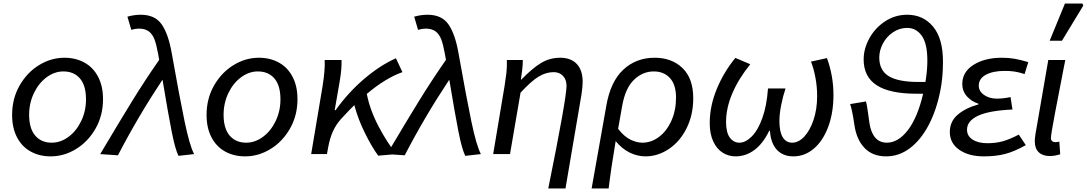

<svg xmlns="http://www.w3.org/2000/svg" viewBox="-20 -878 6193 1094"><path d="M49 -223Q49 -316 91.5 -390.5Q134 -465 202.5 -507Q271 -549 347 -549Q411 -549 461 -521.5Q511 -494 539 -440.5Q567 -387 567 -313Q567 -220 524.5 -145.5Q482 -71 413.5 -29Q345 13 269 13Q205 13 155 -14.5Q105 -42 77 -95.5Q49 -149 49 -223ZM470 -312Q470 -391 435.5 -431Q401 -471 341 -471Q291 -471 246 -438Q201 -405 173.5 -348Q146 -291 146 -224Q146 -146 180.5 -105.5Q215 -65 275 -65Q325 -65 370 -98Q415 -131 442.5 -188Q470 -245 470 -312Z M906 -424Q767 -215 652 7L551 0Q662 -187 733.5 -303Q805 -419 887 -537L880 -576Q871 -625 860 -654Q849 -683 828 -699Q807 -715 771 -715Q752 -715 728 -708L706 -783Q744 -794 782 -794Q863 -794 901 -739.5Q939 -685 958 -578L962 -556Q1003 -325 1031.5 -187.5Q1060 -50 1086 0L997 10Q978 -28 958 -129.5Q938 -231 906 -424Z M1157 -223Q1157 -316 1199.5 -390.5Q1242 -465 1310.5 -507Q1379 -549 1455 -549Q1519 -549 1569 -521.5Q1619 -494 1647 -440.5Q1675 -387 1675 -313Q1675 -220 1632.5 -145.5Q1590 -71 1521.5 -29Q1453 13 1377 13Q1313 13 1263 -14.5Q1213 -42 1185 -95.5Q1157 -149 1157 -223ZM1578 -312Q1578 -391 1543.5 -431Q1509 -471 1449 -471Q1399 -471 1354 -438Q1309 -405 1281.5 -348Q1254 -291 1254 -224Q1254 -146 1288.5 -105.5Q1323 -65 1383 -65Q1433 -65 1478 -98Q1523 -131 1550.5 -188Q1578 -245 1578 -312Z M1830 -536H1926Q1928 -486 1915 -411L1887 -250H1892Q1964 -351 2055 -428.5Q2146 -506 2236 -546L2273 -467Q2177 -433 2070 -343Q2088 -251 2137.5 -157Q2187 -63 2239 0L2135 9Q2099 -40 2059.5 -119.5Q2020 -199 1999 -279Q1975 -256 1924 -201Q1895 -169 1877 -129.5Q1859 -90 1849 -34L1843 0H1753L1818 -387Q1833 -481 1830 -536Z M2540 -424Q2401 -215 2286 7L2185 0Q2296 -187 2367.5 -303Q2439 -419 2521 -537L2514 -576Q2505 -625 2494 -654Q2483 -683 2462 -699Q2441 -715 2405 -715Q2386 -715 2362 -708L2340 -783Q2378 -794 2416 -794Q2497 -794 2535 -739.5Q2573 -685 2592 -578L2596 -556Q2637 -325 2665.5 -187.5Q2694 -50 2720 0L2631 10Q2612 -28 2592 -129.5Q2572 -231 2540 -424Z M3208 -389Q3208 -425 3187.5 -446Q3167 -467 3135 -467Q3091 -467 3049 -441.5Q3007 -416 2946 -350L2886 0H2790L2855 -388Q2862 -433 2865.5 -462.5Q2869 -492 2868 -536H2959Q2959 -511 2955.5 -480Q2952 -449 2948 -424H2950Q3014 -490 3063.5 -519.5Q3113 -549 3172 -549Q3233 -549 3266.5 -513.5Q3300 -478 3300 -411Q3300 -384 3293 -338L3202 196H3104Q3208 -318 3208 -389Z M3710 -549Q3808 -549 3869 -490Q3930 -431 3930 -319Q3930 -223 3892 -147Q3854 -71 3791 -29Q3728 13 3658 13Q3612 13 3568 -8.5Q3524 -30 3488 -74Q3461 86 3448 196H3351L3435 -277Q3459 -414 3532 -481.5Q3605 -549 3710 -549ZM3832 -322Q3832 -395 3797.5 -433Q3763 -471 3705 -471Q3642 -471 3592.5 -423.5Q3543 -376 3525 -274L3502 -144Q3536 -100 3572 -82.5Q3608 -65 3640 -65Q3691 -65 3735 -98Q3779 -131 3805.5 -190Q3832 -249 3832 -322Z M4024 -177Q4024 -273 4063.5 -369.5Q4103 -466 4170 -548L4255 -512Q4188 -429 4152.5 -345.5Q4117 -262 4117 -183Q4117 -123 4138.5 -94Q4160 -65 4193 -65Q4228 -65 4263.5 -100.5Q4299 -136 4324 -206Q4349 -276 4356 -374H4456Q4441 -330 4431 -279Q4421 -228 4421 -188Q4421 -127 4440 -96Q4459 -65 4494 -65Q4530 -65 4562.5 -99.5Q4595 -134 4615.5 -195Q4636 -256 4636 -331Q4636 -383 4626.5 -434.5Q4617 -486 4601 -527L4692 -547Q4729 -445 4729 -337Q4729 -235 4699 -155Q4669 -75 4617 -31Q4565 13 4501 13Q4442 13 4407 -24Q4372 -61 4367 -133H4363Q4327 -59 4278 -23Q4229 13 4171 13Q4132 13 4098.5 -7.5Q4065 -28 4044.5 -71Q4024 -114 4024 -177Z M4848 -168Q4836 -251 4824 -285L4914 -300Q4917 -291 4920.5 -271Q4924 -251 4927 -227L4934 -177Q4942 -123 4967 -94Q4992 -65 5033 -65Q5098 -65 5153 -136.5Q5208 -208 5240 -344H5202Q5049 -344 4975 -392.5Q4901 -441 4901 -539Q4901 -601 4934 -660.5Q4967 -720 5024 -757Q5081 -794 5149 -794Q5240 -794 5296.5 -726.5Q5353 -659 5353 -527Q5353 -436 5338 -362Q5316 -250 5271.5 -165.5Q5227 -81 5165 -34Q5103 13 5029 13Q4952 13 4906 -35Q4860 -83 4848 -168ZM5214 -411H5253Q5264 -477 5264 -532Q5264 -630 5232 -674.5Q5200 -719 5149 -719Q5106 -719 5069 -694.5Q5032 -670 5011 -630.5Q4990 -591 4990 -550Q4990 -477 5044 -444Q5098 -411 5214 -411Z M5392 -126Q5392 -186 5437 -224.5Q5482 -263 5555 -283V-287Q5515 -300 5489 -329.5Q5463 -359 5463 -399Q5463 -468 5527 -508.5Q5591 -549 5689 -549Q5728 -549 5762 -543Q5796 -537 5839 -524L5818 -456Q5784 -467 5759.5 -470.5Q5735 -474 5705 -474Q5638 -474 5597.5 -452Q5557 -430 5557 -390Q5557 -358 5587 -337Q5617 -316 5660 -316Q5698 -316 5738 -325L5749 -254Q5616 -248 5553 -218.5Q5490 -189 5490 -139Q5490 -103 5522 -82.5Q5554 -62 5606 -62Q5653 -62 5692 -72.5Q5731 -83 5785 -111L5825 -51Q5761 -15 5708 -1Q5655 13 5585 13Q5500 13 5446 -24.5Q5392 -62 5392 -126Z M5876 -74Q5876 -86 5880 -114L5953 -536H6050L6042 -496Q6012 -343 5990 -226.5Q5968 -110 5968 -91Q5968 -80 5975 -74Q5982 -68 5993 -68Q6005 -68 6016 -71L6021 1Q5991 11 5961 11Q5921 11 5898.5 -10.5Q5876 -32 5876 -74ZM6048 -858H6147L6153 -847L6031 -646H5961Z"/></svg>

Font: Nebula Sans Medium
Style: Regular
Weight: 500
Italic angle: -9°
Designer: Paul D. Hunt for Adobe (as Source Sans)
Foundry: Nebula Entertainment & Broadcasting LLC
Version: Version 1.010